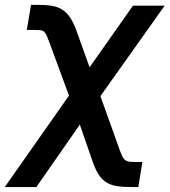

<svg xmlns="http://www.w3.org/2000/svg" viewBox="-52 -569 701 794"><path d="M233.3 -173.7 152.7 -392.4Q145.6 -411.9 140.8 -422.6Q136 -433.2 129.8 -438.4Q123.6 -443.5 114 -444.4Q104.4 -445.3 87.4 -445.3H58.9L76.3 -549H104.8Q138.5 -549 162.8 -544.9Q187.1 -540.8 205.6 -529.1Q224.1 -517.4 237.9 -496.4Q251.8 -475.5 264.2 -441.8L318.5 -290.8L497.9 -545.5H628.9L363.3 -171.5L443.2 51.8Q449.6 69.2 454.5 79Q459.5 88.8 466.3 93.6Q473 98.4 482.8 99.6Q492.5 100.9 508.5 100.9H536.9L519.9 204.5H491.5Q455.3 204.5 430 200.3Q404.8 196 386.7 184.5Q368.6 172.9 355.8 152.7Q343 132.5 331.7 100.9L278.1 -53.6L98.4 204.5H-32.3Z"/></svg>

Font: Inter P Semi Bold
Style: Italic
Weight: 600
Italic angle: 9.39999°
Designer: Rasmus Andersson
Foundry: rsms
Version: Version 3.018;git-588b23468